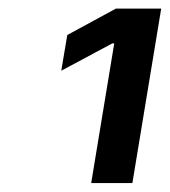

<svg xmlns="http://www.w3.org/2000/svg" viewBox="-20 -856 389 439"><path d="M348.6 -836.4 282.7 -437.5H188.5L241.2 -756.8H236.8L120.1 -694.3L133.8 -775.9L245.1 -836.4Z"/></svg>

Font: Inter Medium
Style: Italic
Weight: 500
Italic angle: -9.3988°
Designer: Rasmus Andersson
Foundry: rsms
Version: Version 4.001;git-66647c0bb